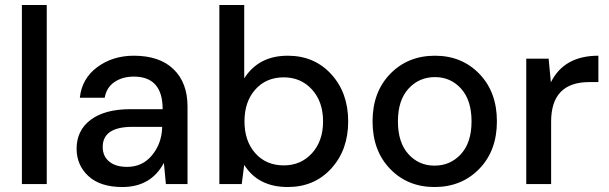

<svg xmlns="http://www.w3.org/2000/svg" viewBox="-20 -740 2450 772"><path d="M68 0V-720H168V0Z M472 12Q383 12 335.5 -32Q288 -76 288 -142Q288 -216 345 -258.5Q402 -301 504 -301H634Q634 -432 518 -432Q472 -432 440 -410Q408 -388 401 -347H301Q309 -424 371 -470Q433 -516 518 -516Q622 -516 678 -461.5Q734 -407 734 -312V0H647L639 -85Q587 12 472 12ZM491 -69Q553 -69 591.5 -116Q630 -163 632 -227V-230H513Q393 -230 393 -149Q393 -112 419 -90.5Q445 -69 491 -69Z M1137 12Q1018 12 962 -77L952 0H862V-720H962V-425Q1020 -516 1137 -516Q1244 -516 1312 -441.5Q1380 -367 1380 -252Q1380 -137 1312 -62.5Q1244 12 1137 12ZM1121 -75Q1190 -75 1234.5 -124Q1279 -173 1279 -252Q1279 -331 1234.5 -380Q1190 -429 1121 -429Q1050 -429 1006.5 -380Q963 -331 963 -252Q963 -173 1006.5 -124Q1050 -75 1121 -75Z M1727 12Q1619 12 1548.5 -61Q1478 -134 1478 -252Q1478 -370 1549 -443Q1620 -516 1729 -516Q1837 -516 1907.5 -443Q1978 -370 1978 -252Q1978 -134 1907 -61Q1836 12 1727 12ZM1727 -74Q1791 -74 1833.5 -120.5Q1876 -167 1876 -252Q1876 -337 1834 -383.5Q1792 -430 1729 -430Q1665 -430 1622.5 -383.5Q1580 -337 1580 -252Q1580 -167 1622 -120.5Q1664 -74 1727 -74Z M2096 0V-504H2186L2195 -409Q2248 -516 2386 -516V-410H2350Q2196 -410 2196 -251V0Z"/></svg>

Font: AWOL-DM Medium
Style: Regular
Weight: 500
Designer: Colophon Foundry, Jonny Pinhorn, Mikhail Sharanda
Foundry: Colophon Foundry
Version: Version 1.000;Glyphs 3.2.3 (3260)